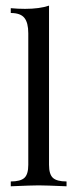

<svg xmlns="http://www.w3.org/2000/svg" viewBox="-20 -652 271 672"><path d="M151.6 -75Q151.6 -41.9 165.3 -29.4Q179 -16.9 212.9 -16.9V0Q138.7 -3.2 115.3 -3.2Q91.9 -3.2 17.7 0V-16.9Q51.6 -16.9 65.3 -29.4Q79 -41.9 79 -75V-535.5Q79 -572.6 65.3 -589.5Q51.6 -606.5 17.7 -606.5V-623.4Q42.7 -621 67.7 -621Q118.5 -621 151.6 -632.3Z"/></svg>

Font: Playfair Display
Style: Regular
Weight: 400
Designer: Claus Eggers Sørensen
Foundry: Claus Eggers Sørensen
Version: Version 1.005; ttfautohint (v1.2) -l 10 -r 42 -G 200 -x 21 -